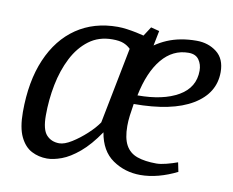

<svg xmlns="http://www.w3.org/2000/svg" viewBox="-64 -605 842 695"><g transform="rotate(10 357.0 -257.5)"><path d="M149 9Q118 9 92 -4.5Q66 -18 50 -51Q34 -84 34 -142Q34 -255 69 -336.5Q104 -418 168 -461.5Q232 -505 319 -505Q335 -505 353 -502.5Q371 -500 388 -496.5Q405 -493 416 -490L438 -524L469 -516L458 -461Q478 -475 501.5 -485Q525 -495 552 -500Q579 -505 609 -505Q652 -505 683 -481Q714 -457 714 -408Q714 -330 639 -285Q564 -240 424 -240Q420 -216 417.5 -196Q415 -176 415 -158Q415 -113 429 -87.5Q443 -62 471.5 -52Q500 -42 542 -42Q557 -42 578.5 -47.5Q600 -53 619 -60L626 -26Q592 -9 558 0Q524 9 492 9Q435 9 390 -22Q345 -53 334 -120Q300 -70 266 -41.5Q232 -13 202 -2Q172 9 149 9ZM183 -53Q202 -53 228.5 -69.5Q255 -86 280.5 -109.5Q306 -133 320 -154L375 -434Q364 -445 349 -451Q334 -457 308 -457Q258 -457 222 -430Q186 -403 163 -358Q140 -313 129 -257.5Q118 -202 118 -144Q118 -92 136 -72.5Q154 -53 183 -53ZM432 -273Q526 -273 582 -305.5Q638 -338 638 -400Q638 -423 626 -440Q614 -457 588 -457Q530 -457 490 -409Q450 -361 432 -273Z"/></g></svg>

Font: Manuale
Style: Italic
Weight: 400
Italic angle: -11°
Designer: Eduardo Tunni / Pablo Cosgaya
Foundry: Eduardo Tunni / Pablo Cosgaya
Version: Version 1.002